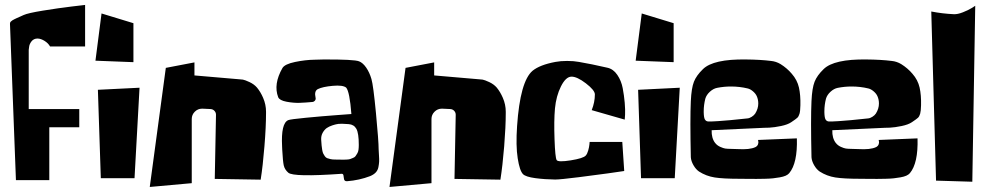

<svg xmlns="http://www.w3.org/2000/svg" viewBox="-20 -719 3954 770"><path d="M43.9 3.4Q20 -611.3 20 -624Q20 -627 21 -629.2Q22 -631.3 24.7 -633.5Q27.3 -635.7 29.8 -637.5Q32.2 -639.2 37.6 -641.8Q43 -644.5 47.4 -646.5Q51.8 -648.4 60.1 -652.1Q68.4 -655.8 74.7 -658.7Q91.3 -666.5 152.8 -676.5Q214.4 -686.5 267.6 -692.9L321.3 -699.2V-532.7H180.7Q173.8 -545.4 159.2 -554.7Q144.5 -564 130.9 -564.5Q115.2 -564.5 106.4 -553.2Q97.7 -542 96.7 -530.3L95.2 -519V-281.7H297.9V-208.5H177.7V3.4Z M362.8 -475.6 387.2 -665 515.1 -626V-469.7ZM384.3 -4.4 372.6 -358.9 539.6 -367.2 519.5 -4.4Z M580.6 30.8 645 -446.8 759.8 -468.8V-416.5L941.4 -400.9Q946.3 -400.9 954.1 -399.7Q961.9 -398.4 980.5 -389.9Q999 -381.3 1010.7 -367.7Q1024.9 -350.6 1035.2 -326.7Q1046.9 -299.8 1046.9 -271V-270.5V-266.1Q1046.9 -210.9 1040.5 -132.3Q1034.2 -53.7 1025.4 1.5L841.3 -1.5L846.2 -258.3V-258.8Q846.2 -268.1 839.8 -274.7Q833.5 -281.2 824.2 -281.7L792 -283.2H790.5Q773.4 -283.2 761.2 -271Q749 -258.8 749 -241.7V15.6Z M1324.2 -79.1H1324.7Q1328.6 -79.1 1340.6 -78.9Q1352.5 -78.6 1356.7 -78.6Q1360.8 -78.6 1370.8 -79.1Q1380.9 -79.6 1384.8 -81.3Q1388.7 -83 1395.8 -85.7Q1402.8 -88.4 1405.8 -92.8Q1408.7 -97.2 1412.6 -103.3Q1416.5 -109.4 1417.7 -118.2Q1418.9 -127 1418.9 -137.7Q1418.9 -185.1 1409.2 -202.4Q1399.4 -219.7 1378.4 -221.2Q1356.4 -222.7 1351.6 -222.7Q1349.6 -222.7 1344.7 -222.4Q1339.8 -222.2 1337.9 -222.2Q1335 -221.7 1330.1 -220.9Q1325.2 -220.2 1312.5 -216.1Q1299.8 -211.9 1290.5 -205.6Q1281.2 -199.2 1274.2 -186.8Q1267.1 -174.3 1268.1 -158.2Q1269 -143.6 1269.8 -135.5Q1270.5 -127.4 1272.2 -117.7Q1273.9 -107.9 1276.4 -103Q1278.8 -98.1 1282.7 -92.5Q1286.6 -86.9 1292.2 -84.7Q1297.9 -82.5 1305.7 -80.8Q1313.5 -79.1 1324.2 -79.1ZM1498.5 -120.1Q1498.5 -113.3 1499.8 -96.7Q1501 -80.1 1500.5 -70.8Q1500 -61.5 1497.6 -48.8Q1495.1 -36.1 1486.8 -27.3Q1478.5 -18.6 1464.4 -12.7Q1421.4 3.9 1371.6 7.8H1370.6Q1360.4 7.8 1359.4 -2.4L1357.4 -15.6Q1356.4 -22 1350.6 -22H1350.1Q1156.7 -8.3 1136.2 -26.4Q1121.6 -39.1 1117.9 -55.9Q1114.3 -72.8 1111.8 -119.6Q1111.3 -127.4 1111.3 -131.8Q1106.4 -225.1 1136.2 -237.3Q1144 -240.7 1207.3 -246.8Q1270.5 -252.9 1330.1 -257.3L1389.2 -261.7Q1382.3 -351.6 1368.2 -367.7Q1355 -378.4 1314.5 -374.8Q1273.9 -371.1 1254.9 -361.8Q1239.3 -354 1245.6 -327.1Q1245.6 -326.7 1245.8 -325.4Q1246.1 -324.2 1246.1 -323.7Q1246.1 -318.4 1242.2 -314.5Q1238.3 -310.5 1233.4 -310.1Q1207.5 -307.6 1182.4 -306.6Q1157.2 -305.7 1129.2 -311Q1101.1 -316.4 1095.7 -329.1Q1075.7 -381.3 1112.8 -446.3Q1122.1 -461.9 1163.3 -470.5Q1204.6 -479 1241.2 -479.5L1277.8 -480.5Q1399.9 -481 1419.9 -473.1Q1435.1 -467.3 1448.5 -448Q1461.9 -428.7 1469.7 -401.9Q1477.1 -377 1487.8 -264.9Q1498.5 -152.8 1498.5 -120.1Z M1542 30.8 1606.4 -446.8 1721.2 -468.8V-416.5L1902.8 -400.9Q1907.7 -400.9 1915.5 -399.7Q1923.3 -398.4 1941.9 -389.9Q1960.4 -381.3 1972.2 -367.7Q1986.3 -350.6 1996.6 -326.7Q2008.3 -299.8 2008.3 -271V-270.5V-266.1Q2008.3 -210.9 2002 -132.3Q1995.6 -53.7 1986.8 1.5L1802.7 -1.5L1807.6 -258.3V-258.8Q1807.6 -268.1 1801.3 -274.7Q1794.9 -281.2 1785.6 -281.7L1753.4 -283.2H1752Q1734.9 -283.2 1722.7 -271Q1710.4 -258.8 1710.4 -241.7V15.6Z M2301.8 -470.7Q2351.1 -462.4 2416.5 -447.3Q2439.9 -441.9 2455.8 -418.5Q2471.7 -395 2477.3 -365.5Q2482.9 -335.9 2485.4 -307.1Q2487.8 -278.3 2486.8 -258.8L2485.4 -239.3L2353 -277.3Q2365.7 -309.1 2365.7 -340.8Q2365.2 -357.4 2329.6 -384.8Q2293.9 -412.1 2271.5 -411.6Q2249 -411.1 2229.7 -372.6Q2210.4 -334 2205.6 -283.7Q2201.2 -234.4 2203.9 -160.6Q2206.5 -86.9 2212.4 -77.1Q2218.3 -67.9 2268.8 -75.9Q2319.3 -84 2329.1 -95.2Q2335 -101.6 2338.9 -115.2Q2342.8 -128.9 2343.8 -139.6L2344.7 -149.9H2475.6L2483.4 -33.2Q2457.5 -29.3 2417.7 -23.7Q2377.9 -18.1 2302.2 -8.5Q2226.6 1 2206.5 1Q2164.6 0.5 2126.5 -4.6Q2088.4 -9.8 2077.6 -20.5Q2064 -34.2 2056.2 -84.2Q2048.3 -134.3 2053.7 -213.4Q2065.9 -392.6 2115.7 -435.1Q2145 -459 2207.5 -470.7Q2228 -474.6 2254.4 -474.6Q2281.2 -474.6 2301.8 -470.7Z M2529.3 -475.6 2553.7 -665 2681.6 -626V-469.7ZM2550.8 -4.4 2539.1 -358.9 2706.1 -367.2 2686 -4.4Z M3008.8 -263.7Q3021 -283.2 3021 -303.7Q3021 -319.8 3015.1 -333Q3010.7 -343.3 3000 -352.5Q2989.3 -361.8 2978.5 -364.3Q2946.3 -372.1 2911.1 -372.1Q2883.8 -372.1 2856 -366.7Q2840.8 -363.8 2826.9 -351.1Q2813 -338.4 2808.6 -323.2Q2802.2 -297.9 2802.2 -273.4V-268.1Q2802.7 -247.1 2806.9 -240Q2811 -232.9 2819.3 -231.9Q2833 -231.4 2859.4 -233.2Q2885.7 -234.9 2908.4 -237.1Q2931.2 -239.3 2953.6 -241.7Q2976.1 -244.1 2977.1 -244.1Q2985.4 -244.6 2994.6 -250.5Q3003.9 -256.3 3008.8 -263.7ZM3155.3 -423.3Q3177.2 -398.4 3184.1 -367.9Q3190.9 -337.4 3189.9 -296.9Q3189.5 -273.4 3186.3 -262.7Q3183.1 -252 3177.7 -246.8Q3172.4 -241.7 3153.3 -229Q3139.2 -219.2 3112.1 -213.6Q3085 -208 3064.9 -207L3044.9 -206.5L2834 -196.8Q2833 -165 2848.1 -145.5Q2856.4 -135.3 2868.7 -129.9Q2880.9 -124.5 2888.4 -123.3Q2896 -122.1 2915 -121.8Q2934.1 -121.6 2938.5 -121.1Q2986.8 -118.2 3009.3 -128.9Q3017.1 -132.8 3019.8 -139.9Q3022.5 -147 3021 -152.3L3020 -157.7L3175.8 -164.1Q3178.7 -64.5 3145 -24.4Q3140.1 -18.6 3130.9 -14.4Q3121.6 -10.3 3107.4 -7.8Q3093.3 -5.4 3080.3 -3.9Q3067.4 -2.4 3047.1 -2Q3026.9 -1.5 3013.7 -1.5Q3000.5 -1.5 2977.5 -1.7Q2954.6 -2 2944.3 -2Q2880.4 -2 2846.2 -7.3Q2812 -12.7 2783.2 -31.2Q2770.5 -40 2761 -56.6Q2751.5 -73.2 2750.5 -88.4Q2747.1 -242.2 2750.5 -313.5Q2752.9 -365.7 2762.9 -391.1Q2772.9 -416.5 2799.3 -441.9Q2840.8 -482.4 2971.2 -480.5Q3029.3 -480 3072.3 -474.6Q3092.3 -472.7 3110.4 -461.9Q3136.2 -445.8 3155.3 -423.3Z M3492.7 -263.7Q3504.9 -283.2 3504.9 -303.7Q3504.9 -319.8 3499 -333Q3494.6 -343.3 3483.9 -352.5Q3473.1 -361.8 3462.4 -364.3Q3430.2 -372.1 3395 -372.1Q3367.7 -372.1 3339.8 -366.7Q3324.7 -363.8 3310.8 -351.1Q3296.9 -338.4 3292.5 -323.2Q3286.1 -297.9 3286.1 -273.4V-268.1Q3286.6 -247.1 3290.8 -240Q3294.9 -232.9 3303.2 -231.9Q3316.9 -231.4 3343.3 -233.2Q3369.6 -234.9 3392.3 -237.1Q3415 -239.3 3437.5 -241.7Q3460 -244.1 3460.9 -244.1Q3469.2 -244.6 3478.5 -250.5Q3487.8 -256.3 3492.7 -263.7ZM3639.2 -423.3Q3661.1 -398.4 3668 -367.9Q3674.8 -337.4 3673.8 -296.9Q3673.3 -273.4 3670.2 -262.7Q3667 -252 3661.6 -246.8Q3656.2 -241.7 3637.2 -229Q3623 -219.2 3595.9 -213.6Q3568.8 -208 3548.8 -207L3528.8 -206.5L3317.9 -196.8Q3316.9 -165 3332 -145.5Q3340.3 -135.3 3352.5 -129.9Q3364.7 -124.5 3372.3 -123.3Q3379.9 -122.1 3398.9 -121.8Q3418 -121.6 3422.4 -121.1Q3470.7 -118.2 3493.2 -128.9Q3501 -132.8 3503.7 -139.9Q3506.3 -147 3504.9 -152.3L3503.9 -157.7L3659.7 -164.1Q3662.6 -64.5 3628.9 -24.4Q3624 -18.6 3614.7 -14.4Q3605.5 -10.3 3591.3 -7.8Q3577.1 -5.4 3564.2 -3.9Q3551.3 -2.4 3531 -2Q3510.7 -1.5 3497.6 -1.5Q3484.4 -1.5 3461.4 -1.7Q3438.5 -2 3428.2 -2Q3364.3 -2 3330.1 -7.3Q3295.9 -12.7 3267.1 -31.2Q3254.4 -40 3244.9 -56.6Q3235.4 -73.2 3234.4 -88.4Q3231 -242.2 3234.4 -313.5Q3236.8 -365.7 3246.8 -391.1Q3256.8 -416.5 3283.2 -441.9Q3324.7 -482.4 3455.1 -480.5Q3513.2 -480 3556.2 -474.6Q3576.2 -472.7 3594.2 -461.9Q3620.1 -445.8 3639.2 -423.3Z M3733.9 5.4 3714.8 -672.9Q3759.8 -664.1 3804.7 -662.1Q3819.8 -661.1 3841.6 -669.7Q3863.3 -678.2 3877.4 -687L3891.1 -695.8L3879.4 9.8Z"/></svg>

Font: Some Time Later
Style: Regular
Weight: 400
Version: Version 003.300